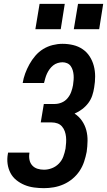

<svg xmlns="http://www.w3.org/2000/svg" viewBox="-20 -971 557 999"><path d="M209 8Q183 8 157 4.5Q131 1 108 -8.5Q85 -18 65.5 -33.5Q46 -49 34.5 -71Q23 -93 19.5 -118.5Q16 -144 21 -171Q21 -172 21.5 -173.5Q22 -175 22 -177H133Q133 -176 133 -175Q133 -174 133 -174Q130 -156 133.5 -139Q137 -122 148 -110Q159 -98 175 -93Q191 -88 209 -88Q230 -88 250.5 -96Q271 -104 286.5 -120Q302 -136 309.5 -156.5Q317 -177 321 -198Q323 -213 324 -228.5Q325 -244 323.5 -259Q322 -274 317 -288Q312 -302 302.5 -313Q293 -324 279 -329Q265 -334 249 -334H192L208 -430H265Q283 -430 301 -437.5Q319 -445 331.5 -460Q344 -475 350.5 -493Q357 -511 360 -528Q362 -542 363 -555Q364 -568 363 -580.5Q362 -593 358.5 -605Q355 -617 348 -627Q341 -637 329.5 -642Q318 -647 305 -647Q293 -647 280 -643Q267 -639 256.5 -630.5Q246 -622 238 -611Q230 -600 224.5 -588Q219 -576 215.5 -563.5Q212 -551 209 -539H98Q102 -564 111 -588.5Q120 -613 133 -636.5Q146 -660 164 -681Q182 -702 205 -716Q228 -730 254 -736.5Q280 -743 305 -743Q334 -743 361 -736.5Q388 -730 410 -715Q432 -700 446.5 -677.5Q461 -655 468 -628.5Q475 -602 475 -573.5Q475 -545 470 -516Q467 -495 460 -474Q453 -453 439.5 -435Q426 -417 407.5 -403Q389 -389 368 -380Q391 -365 406.5 -342.5Q422 -320 429 -293.5Q436 -267 435.5 -238Q435 -209 431 -181Q426 -155 417.5 -129.5Q409 -104 394 -81.5Q379 -59 357.5 -41Q336 -23 311 -12Q286 -1 260 3.5Q234 8 209 8ZM496 -819H364L386 -951H517ZM296 -819H164L186 -951H317Z"/></svg>

Font: Iosevka SS04 Oblique
Style: Bold
Weight: 700
Italic angle: -9°
Monospace: yes
Designer: Belleve Invis
Foundry: Belleve Invis
Version: Version 19.0.0; ttfautohint (v1.8.4)